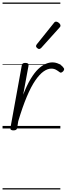

<svg xmlns="http://www.w3.org/2000/svg" viewBox="-20 -1009 524 1508"><path d="M85 15Q73 15 66.5 10.5Q60 6 62 -5L151 -495Q153 -506 159.5 -510.5Q166 -515 178 -515Q194 -515 200 -509.5Q206 -504 204 -493L162 -265Q191 -340 221 -389.5Q251 -439 280.5 -467Q310 -495 338 -507Q366 -519 391 -519Q419 -519 443.5 -506.5Q468 -494 480 -475Q485 -470 483.5 -463Q482 -456 476 -449Q468 -441 461 -439Q454 -437 447 -443Q436 -452 420 -461Q404 -470 383 -470Q354 -470 322.5 -448Q291 -426 257.5 -377.5Q224 -329 190.5 -249.5Q157 -170 123 -56L115 -4Q113 6 106 10.5Q99 15 85 15ZM287 -624Q281 -624 272 -631.5Q263 -639 263 -646Q263 -650 264.5 -653.5Q266 -657 269 -661L402 -827Q407 -834 411 -836.5Q415 -839 421 -839Q427 -839 435.5 -834Q444 -829 449.5 -822Q455 -815 455 -808Q455 -803 453.5 -800Q452 -797 447 -792L304 -633Q295 -624 287 -624ZM0 469H454V479H0ZM0 -20H454V0H0ZM0 -505H454V-500H0ZM0 -989H454V-979H0Z"/></svg>

Font: Playwrite DE VA Guides
Style: Regular
Weight: 400
Designer: Veronika Burian, José Scaglione
Foundry: TypeTogether
Version: Version 1.003